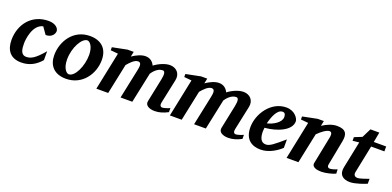

<svg xmlns="http://www.w3.org/2000/svg" viewBox="-3 -1301 4141 2027"><g transform="rotate(20 2067.5 -287.0)"><path d="M450 -426C450 -458 414 -500 335 -500C144 -500 33 -351 33 -178C33 -64 87 12 209 12C304 12 373 -30 428 -94V-194C338 -86 290 -62 240 -62C176 -62 170 -128 170 -189C170 -230 186 -402 299 -427L354 -349C429 -349 450 -402 450 -426Z M1002 -303C1002 -433 923 -500 800 -500C615 -500 512 -338 512 -181C512 -70 575 12 712 12C894 12 1002 -146 1002 -303ZM858 -307C858 -184 794 -43 724 -43C701 -43 655 -82 655 -185C655 -320 728 -447 789 -447C814 -447 858 -405 858 -307Z M1856 -29V-75C1828 -61 1787 -50 1773 -50C1748 -50 1742 -72 1748 -100L1805 -369C1822 -448 1769 -500 1698 -500C1646 -500 1578 -471 1526 -432C1511 -466 1479 -500 1424 -500C1378 -500 1325 -476 1277 -443L1289 -500H1220L1055 -467V-433L1139 -425L1051 0H1184L1255 -339C1281 -370 1326 -422 1368 -422C1411 -422 1400 -368 1392 -329L1323 0H1455L1527 -341C1541 -363 1585 -422 1644 -422C1670 -422 1676 -390 1663 -328L1608 -62C1598 -13 1648 12 1709 12C1760 12 1806 -3 1856 -29Z M2682 -29V-75C2654 -61 2613 -50 2599 -50C2574 -50 2568 -72 2574 -100L2631 -369C2648 -448 2595 -500 2524 -500C2472 -500 2404 -471 2352 -432C2337 -466 2305 -500 2250 -500C2204 -500 2151 -476 2103 -443L2115 -500H2046L1881 -467V-433L1965 -425L1877 0H2010L2081 -339C2107 -370 2152 -422 2194 -422C2237 -422 2226 -368 2218 -329L2149 0H2281L2353 -341C2367 -363 2411 -422 2470 -422C2496 -422 2502 -390 2489 -328L2434 -62C2424 -13 2474 12 2535 12C2586 12 2632 -3 2682 -29Z M3148 -395C3148 -425 3104 -500 3006 -500C2835 -500 2718 -326 2718 -174C2718 -26 2812 12 2899 12C2996 12 3086 -52 3125 -90V-185C3015 -90 2975 -58 2932 -58C2876 -58 2857 -109 2857 -178C2857 -189 2859 -207 2860 -219C2993 -230 3148 -290 3148 -395ZM3018 -396C3018 -335 2936 -287 2867 -271C2885 -344 2921 -444 2983 -444C3013 -444 3018 -419 3018 -396Z M3738 -23 3736 -71C3706 -58 3674 -49 3653 -49C3643 -49 3623 -55 3629 -88L3683 -369C3699 -454 3674 -500 3574 -500C3522 -500 3462 -475 3413 -442L3425 -500H3356L3192 -467V-433L3276 -425L3188 0H3321L3392 -339C3434 -382 3487 -421 3518 -421C3539 -421 3552 -405 3542 -356L3481 -51C3470 2 3538 12 3582 12C3628 12 3703 -6 3738 -23Z M4135 -418V-473H3996L4017 -586H3917L3866 -483L3781 -449V-408L3853 -416L3792 -118C3789 -104 3788 -91 3788 -78C3788 -26 3825 12 3902 12C3965 12 4065 -27 4087 -37V-92C4055 -81 3993 -57 3962 -57C3931 -57 3916 -78 3923 -109L3986 -418Z"/></g></svg>

Font: Veleka
Style: Bold Italic
Weight: 700
Italic angle: -12°
Designer: Stefan Peev, Context Ltd, 2016; SIL International, 1997-2014.
Foundry: Stefan Peev, Context Ltd, 2016
Version: Version 5.000